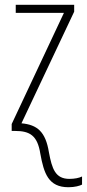

<svg xmlns="http://www.w3.org/2000/svg" viewBox="-20 -549 364 805"><path d="M267 236C294 236 314 230 324 225V191C312 197 293 201 271 201C212 201 198 159 185 89C171 3 136 -26 70 -32L291 -500V-529H46V-495H248L29 -29V0H43C105 0 137 19 149 95C164 178 183 236 267 236Z"/></svg>

Font: Noto Sans Condensed ExtraLight
Style: Regular
Weight: 200
Width: 3
Designer: Monotype Design Team
Foundry: Monotype Imaging Inc.
Version: Version 2.013